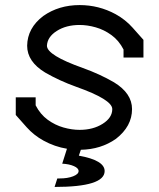

<svg xmlns="http://www.w3.org/2000/svg" viewBox="-20 -574 621 749"><path d="M241.2 6.3Q193.4 -1.5 149.9 -25.4Q111.8 -46.4 84 -77.6L41.5 -125.5V-194.3H119.1V-163.1Q137.2 -127.9 166 -106.9Q194.8 -85.9 227.5 -76.7Q260.3 -67.4 290.5 -67.4Q343.3 -67.4 380.6 -91.1Q418 -114.7 418 -148.4Q418 -185.5 277.3 -235.4Q210.9 -259.3 156.2 -291Q85.9 -333.5 85.9 -395.5Q86.9 -464.8 148.9 -511.7Q209.5 -554.2 290.5 -554.2Q365.7 -554.2 431.2 -518.6Q469.2 -497.6 497.1 -466.3L539.6 -418.5V-349.6H461.9V-380.9Q443.8 -416 415 -437Q386.2 -458 353.5 -467.3Q320.8 -476.6 290.5 -476.6Q237.8 -476.6 201.2 -453.1Q164.6 -429.7 163.1 -395.5Q163.1 -358.4 303.7 -308.6Q370.1 -284.7 424.8 -252.9Q495.1 -210 495.1 -148.4Q495.1 -81.1 432.1 -32.2Q373.5 8.8 295.4 10.3L287.6 33.2Q388.2 51.3 388.2 93.3Q388.2 155.3 192.9 155.3L203.6 122.1H212.9Q243.7 122.1 265.1 113.8Q286.6 105.5 286.6 93.3Q286.6 82 268.3 74Q250 65.9 222.7 64.5Z"/></svg>

Font: Turpis
Style: Regular
Weight: 400
Designer: GGBotNet
Foundry: f0n7
Version: 1.00